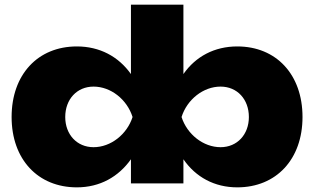

<svg xmlns="http://www.w3.org/2000/svg" viewBox="-20 -790 1353 827"><path d="M311 -590C143 -590 30 -469 30 -286C30 -104 143 17 311 17C410 17 490 -28 544 -104V0H770V-104C823 -27 904 17 1002 17C1170 17 1283 -104 1283 -286C1283 -469 1170 -590 1002 -590C904 -590 823 -547 770 -471V-770H544V-471C490 -547 409 -590 311 -590ZM261 -286C261 -362 311 -417 383 -417C457 -417 527 -362 551 -286C527 -211 457 -156 383 -156C311 -156 261 -211 261 -286ZM1052 -286C1052 -211 1002 -156 930 -156C856 -156 786 -211 762 -286C786 -362 856 -417 930 -417C1002 -417 1052 -362 1052 -286Z"/></svg>

Font: Bounded ExtBd
Style: Regular
Weight: 800
Designer: Vlad Churkin
Version: Version 3.0